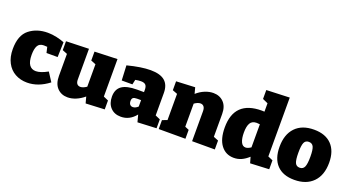

<svg xmlns="http://www.w3.org/2000/svg" viewBox="-55 -1398 3684 2026"><g transform="rotate(20 1787.5 -385.0)"><path d="M516 -75Q399 15 274 15Q199 15 139.5 -18Q80 -51 46.5 -115Q13 -179 13 -267Q13 -422 97 -488.5Q181 -555 303 -555Q354 -555 404.5 -543.5Q455 -532 492 -517L487 -349H362L347 -413Q327 -415 309 -415Q260 -415 240.5 -380Q221 -345 221 -278Q221 -203 246.5 -166.5Q272 -130 320 -130Q373 -130 452 -174Z M1088 -124 1143 -100V0L932 10L913 -61Q869 -24 821.5 -4.5Q774 15 729 15Q658 15 613 -32Q568 -79 568 -167V-414L513 -436V-536L768 -544V-199Q768 -167 781.5 -151Q795 -135 819 -135Q849 -135 888 -162V-414L833 -436V-536L1088 -545Z M1670 -124 1725 -100V0L1514 10L1493 -70Q1426 15 1327 15Q1254 15 1211 -31Q1168 -77 1168 -154Q1168 -236 1222.5 -274.5Q1277 -313 1392 -313H1470V-339Q1470 -377 1454 -393.5Q1438 -410 1402 -410Q1373 -410 1339 -403L1327 -348H1207L1199 -515Q1353 -555 1458 -555Q1565 -555 1617.5 -511Q1670 -467 1670 -376ZM1412 -124Q1441 -124 1470 -151V-223H1425Q1394 -223 1381 -213Q1368 -203 1368 -178Q1368 -151 1380 -137.5Q1392 -124 1412 -124Z M2324 -122 2379 -100V0H2124V-336Q2124 -371 2110 -388Q2096 -405 2072 -405Q2042 -405 2004 -378V-119L2049 -100V0H1749V-100L1804 -121V-415L1749 -436V-536L1960 -546L1978 -478Q2021 -516 2069 -535.5Q2117 -555 2163 -555Q2234 -555 2279 -509Q2324 -463 2324 -378Z M2935 -124 2990 -100V0L2779 10L2760 -57Q2721 -21 2681 -3Q2641 15 2596 15Q2505 15 2451.5 -55Q2398 -125 2398 -255Q2398 -555 2705 -555Q2725 -555 2735 -554V-648L2675 -675V-775L2935 -785ZM2676 -130Q2701 -130 2735 -153V-412Q2716 -415 2699 -415Q2648 -415 2627 -379Q2606 -343 2606 -274Q2606 -207 2623.5 -168.5Q2641 -130 2676 -130Z M3561 -280Q3561 -140 3485 -62.5Q3409 15 3275 15Q3147 15 3079 -56.5Q3011 -128 3011 -261Q3011 -400 3085 -477.5Q3159 -555 3294 -555Q3422 -555 3491.5 -483.5Q3561 -412 3561 -280ZM3219 -270Q3219 -189 3233.5 -157Q3248 -125 3285 -125Q3323 -125 3338 -158Q3353 -191 3353 -272Q3353 -352 3338 -383.5Q3323 -415 3285 -415Q3248 -415 3233.5 -383Q3219 -351 3219 -270Z"/></g></svg>

Font: Bitter Pro Black
Style: Regular
Weight: 900
Designer: Sol Matas, and Bitter project Authors
Foundry: Sol Matas
Version: Version 1.010